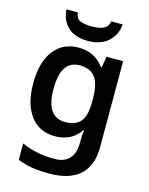

<svg xmlns="http://www.w3.org/2000/svg" viewBox="-143 -940 912 1176"><g transform="rotate(15 313.0 -352.5)"><path d="M263 -645Q366 -645 424 -565H429L441 -635H546V-89Q546 27 480.5 87Q415 147 285 147Q227 147 178 139.5Q129 132 85 114V10Q178 52 293 52Q355 52 387.5 17.5Q420 -17 420 -83V-97Q420 -112 421 -132Q422 -152 424 -164H420Q392 -122 351.5 -102.5Q311 -83 260 -83Q161 -83 105 -157Q49 -231 49 -363Q49 -495 105.5 -570Q162 -645 263 -645ZM296 -542Q178 -542 178 -361Q178 -183 298 -183Q364 -183 395.5 -219.5Q427 -256 427 -343V-362Q427 -458 395.5 -500Q364 -542 296 -542ZM485 -852Q480 -784 432 -741.5Q384 -699 305 -699Q223 -699 178 -740.5Q133 -782 129 -852H201Q205 -811 234 -801Q263 -791 306 -791Q331 -791 354 -795.5Q377 -800 393 -813Q409 -826 412 -852Z"/></g></svg>

Font: Noto Sans Telugu UI SemiBold
Style: Regular
Weight: 600
Designer: Jelle Bosma - Monotype Design Team
Foundry: Monotype Imaging Inc.
Version: Version 2.005; ttfautohint (v1.8.4.7-5d5b)